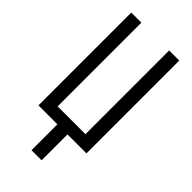

<svg xmlns="http://www.w3.org/2000/svg" viewBox="-287 -802 1075 1075"><g transform="rotate(45 250.0 -265.0)"><path d="M210 205H290V0H440V-735H360V-72H140V-735H60V0H210Z"/></g></svg>

Font: Iosevka SS09
Style: Regular
Weight: 400
Monospace: yes
Designer: Belleve Invis
Foundry: Belleve Invis
Version: Version 5.2.1; ttfautohint (v1.8.3)